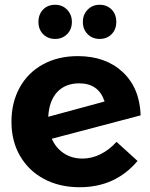

<svg xmlns="http://www.w3.org/2000/svg" viewBox="-20 -778 630 804"><path d="M281 -686Q281 -655 261 -635Q241 -615 211 -615Q180 -615 160.5 -635Q141 -655 141 -686Q141 -718 160.5 -738Q180 -758 211 -758Q241 -758 261 -737.5Q281 -717 281 -686ZM467 -686Q467 -655 447.5 -635Q428 -615 397 -615Q367 -615 347 -635Q327 -655 327 -686Q327 -717 347 -737.5Q367 -758 397 -758Q428 -758 447.5 -738Q467 -718 467 -686ZM468 -184 556 -104Q463 6 314 6Q229 6 164.5 -28.5Q100 -63 64 -125Q28 -187 28 -268Q28 -349 62.5 -411.5Q97 -474 160 -508.5Q223 -543 306 -543Q422 -543 493.5 -476.5Q565 -410 569 -295L197 -197Q214 -158 247.5 -136Q281 -114 325 -114Q364 -114 400.5 -132Q437 -150 468 -184ZM182 -289 418 -353Q393 -429 312 -429Q254 -429 220 -393Q186 -357 182 -289Z"/></svg>

Font: TypoPRO Montserrat Alternates
Style: Regular
Weight: 600
Designer: Julieta Ulanovsky
Foundry: Julieta Ulanovsky
Version: Version 6.001